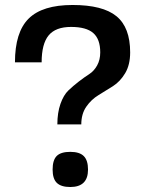

<svg xmlns="http://www.w3.org/2000/svg" viewBox="-20 -740 582 770"><path d="M262 -131Q299 -131 316 -114Q333 -97 333 -60Q333 10 262 10Q225 10 208 -6.5Q191 -23 191 -60Q191 -98 207.5 -114.5Q224 -131 262 -131ZM210 -241Q210 -288 222.5 -323.5Q235 -359 254.5 -377.5Q274 -396 296 -413Q318 -430 337.5 -442.5Q357 -455 369.5 -477.5Q382 -500 382 -530Q382 -583 354 -607.5Q326 -632 265 -632Q203 -632 175 -598Q147 -564 147 -490H40Q40 -611 95 -665.5Q150 -720 271 -720Q392 -720 447 -675Q502 -630 502 -530Q502 -480 482 -446.5Q462 -413 433 -394.5Q404 -376 375 -358.5Q346 -341 326 -312Q306 -283 306 -241Z"/></svg>

Font: Fivo Sans Med
Style: Regular
Weight: 450
Designer: Alexander Slobzheninov
Foundry: Alexander Slobzheninov
Version: 1.0